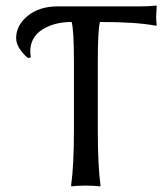

<svg xmlns="http://www.w3.org/2000/svg" viewBox="-20 -668 584 691"><path d="M246.1 -444.8Q246.1 -559.6 237.8 -588.9Q175.3 -588.9 132.1 -561.5Q88.9 -534.2 88.9 -481.9Q88.9 -475.6 90.8 -461.9L82 -459Q70.8 -465.3 54.4 -487.1Q38.1 -508.8 38.1 -530.8Q38.1 -576.7 79.6 -610.8Q121.1 -645 188 -645H481.9Q517.6 -645 542 -647.9L543.9 -645Q542 -616.7 542 -607.9Q542 -592.8 543.9 -579.1L542 -575.2Q473.1 -588.9 339.8 -588.9Q332 -561.5 332 -444.8V-200.2Q332 -71.3 341.8 0L339.8 2.9Q321.3 0 289.1 0Q255.9 0 237.8 2.9L235.8 0Q246.1 -71.3 246.1 -200.2Z"/></svg>

Font: Linear Smooth
Style: Regular
Weight: 400
Designer: Philipp H. Poll, Flanker
Foundry: Philipp H. Poll, reworked by Flanker
Version: Version 1.061 | FøM Fix